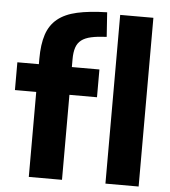

<svg xmlns="http://www.w3.org/2000/svg" viewBox="-56 -866 813 916"><g transform="rotate(5 350.5 -407.5)"><path d="M116 -407H14V-540H117V-566Q117 -635 132.5 -682Q148 -729 183.5 -758Q219 -787 277 -800Q335 -813 420 -815L428 -698Q384 -696 354.5 -689.5Q325 -683 307.5 -669.5Q290 -656 282.5 -633.5Q275 -611 275 -578V-540H407V-407H275V0H116ZM483 -808H642V0H483Z"/></g></svg>

Font: Encode Sans Narrow
Style: Bold
Weight: 700
Designer: Pablo Impallari, Andres Torresi
Foundry: Pablo Impallari, Andres Torresi
Version: Version 1.000; ttfautohint (v1.00) -l 8 -r 50 -G 200 -x 14 -